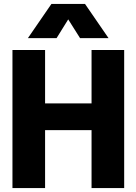

<svg xmlns="http://www.w3.org/2000/svg" viewBox="-20 -951 690 971"><path d="M443 0V-698H608V0ZM43 0V-698H208V0ZM191 -293V-428H459V-293ZM121 -758 240 -931H410L529 -758H385L325 -853L266 -758Z"/></svg>

Font: Azeret Mono Thin
Style: Regular
Weight: 100
Designer: Martin Vácha
Foundry: Displaay
Version: Version 1.002